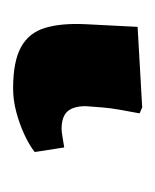

<svg xmlns="http://www.w3.org/2000/svg" viewBox="8 -11 237 293"><g transform="rotate(90 126.5 135.5)"><path d="M115 234Q74 234 52 222Q30 210 22.5 185Q15 160 17 122L21 44L144 37L153 41Q150 57 147.5 71Q145 85 144 97.5Q143 110 142 123Q142 142 150 151Q158 160 177 160Q180 160 186.5 159Q193 158 205 156L212 201Q202 209 186 216.5Q170 224 151.5 229Q133 234 115 234Z"/></g></svg>

Font: Literata 18pt
Style: Bold Italic
Weight: 700
Italic angle: -2°
Designer: Latin by Veronika Burian and Jose Scaglione. Greek by Irene Vlachou. Cyrillic by Vera Evstafieva
Foundry: TypeTogether
Version: Version 3.103;gftools[0.9.29]